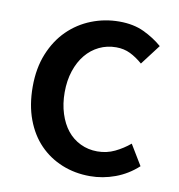

<svg xmlns="http://www.w3.org/2000/svg" viewBox="-69 -628 656 704"><g transform="rotate(10 258.5 -275.5)"><path d="M311 13Q255 13 207 -6.5Q159 -26 123.5 -62.5Q88 -99 68 -152.5Q48 -206 48 -274Q48 -343 70 -397Q92 -451 129.5 -488Q167 -525 216.5 -544.5Q266 -564 320 -564Q373 -564 412 -545.5Q451 -527 481 -501L424 -426Q401 -446 377.5 -457.5Q354 -469 325 -469Q291 -469 262 -455Q233 -441 212 -415.5Q191 -390 179 -354Q167 -318 167 -274Q167 -231 178.5 -195Q190 -159 210 -134Q230 -109 259 -95Q288 -81 322 -81Q357 -81 387 -95.5Q417 -110 442 -131L488 -55Q451 -21 405 -4Q359 13 311 13Z"/></g></svg>

Font: Kinto Sans Med
Style: Regular
Weight: 500
Designer: Authors: Ryoko NISHIZUKA  (kana & ideographs); Paul D. Hunt (Latin, Greek & Cyrillic); Wenlong ZHANG  (bopomofo); Sandol
Foundry: Adobe Systems Incorporated, ookami Inc.
Version: Version 0.001